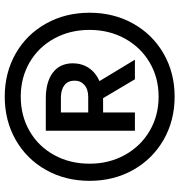

<svg xmlns="http://www.w3.org/2000/svg" viewBox="8 -776 775 831"><g transform="rotate(-90 395.5 -360.5)"><path d="M245.1 -549.8H383.8Q456.1 -549.8 496.3 -519.5Q536.6 -489.3 537.1 -432.6Q536.6 -393.1 516.6 -363.3Q496.6 -333.5 460 -317.4L552.7 -164.1H467.8L386.2 -301.8H377.9H324.2V-164.1H245.1ZM28.3 -360.4Q28.3 -464.8 75.4 -548.8Q122.6 -632.8 205.8 -680.2Q289.1 -727.5 392.6 -727.5Q496.1 -727.5 579.1 -680.2Q662.1 -632.8 709 -548.8Q755.9 -464.8 755.9 -360.4Q755.9 -255.9 709 -171.9Q662.1 -87.9 579.1 -40Q496.1 7.8 392.6 7.8Q289.1 7.8 205.8 -40Q122.6 -87.9 75.4 -171.9Q28.3 -255.9 28.3 -360.4ZM681.6 -360.4Q681.6 -445.8 644 -513.9Q606.4 -582 540.5 -620.1Q474.6 -658.2 392.6 -658.2Q310.1 -658.2 243.9 -620.1Q177.7 -582 140.1 -513.9Q102.5 -445.8 102.5 -360.4Q102.5 -275.9 140.4 -207.5Q178.2 -139.2 244.4 -100.3Q310.5 -61.5 392.6 -61.5Q474.6 -61.5 540.5 -100.3Q606.4 -139.2 644 -207.5Q681.6 -275.9 681.6 -360.4ZM391.6 -366.2Q424.3 -366.2 443.1 -382.6Q461.9 -398.9 461.9 -424.8Q461.9 -453.1 443.4 -468.3Q424.8 -483.4 391.6 -484.4H324.2V-366.2Z"/></g></svg>

Font: Reddit Sans Chocolate SemiBold
Style: Regular
Weight: 600
Designer: Stephen Hutchings
Foundry: Reddit
Version: Version 1.011